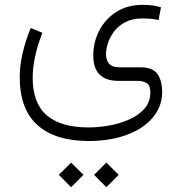

<svg xmlns="http://www.w3.org/2000/svg" viewBox="-20 -346 761 803"><path d="M373.5 385.3 424.8 334 476.6 385.3 424.8 437ZM226.1 385.3 277.3 334 329.1 385.3 277.3 437ZM157.2 -209Q116.7 -105 116.7 -20.5Q116.7 85.4 175.3 136Q233.9 186.5 348.6 187Q391.1 187 436.5 179Q481.9 170.9 521.2 153.3Q560.5 135.7 584.7 107.7Q608.9 79.6 608.9 40Q608.9 11.2 594 1.7Q579.1 -7.8 555.7 -7.8H475.6Q370.1 -7.8 370.1 -113.8Q370.1 -168.9 394.8 -217.3Q419.4 -265.6 465.8 -295.7Q512.2 -325.7 577.1 -325.7Q589.4 -325.7 610.6 -324Q631.8 -322.3 653.3 -315.4L643.1 -262.2Q623.5 -266.6 606.7 -267.8Q589.8 -269 577.1 -269Q533.7 -269 504.2 -253.4Q474.6 -237.8 456.8 -213.9Q439 -189.9 431.2 -164.8Q423.3 -139.6 423.3 -120.1Q423.3 -94.7 436.3 -79.6Q449.2 -64.5 480.5 -64.5H568.4Q620.1 -64 639.2 -35.6Q658.2 -7.3 658.2 38.1Q658.2 99.1 619.1 145.5Q580.1 191.9 510.7 217.8Q441.4 243.7 351.1 243.7Q211.4 243.7 137 177.5Q62.5 111.3 62.5 -23.9Q62.5 -115.2 108.4 -229Z"/></svg>

Font: Vazir Thin FD
Style: Thin-FD
Weight: 100
Designer: Saber Rastikerdar
Foundry: Saber Rastikerdar
Version: Version 30.0.0